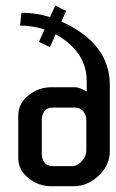

<svg xmlns="http://www.w3.org/2000/svg" viewBox="-20 -660 411 682"><path d="M198.2 -583.5Q370.1 -505.9 370.1 -358.4V-122.1Q370.1 -73.7 330.6 -36.1Q291 1.5 241.7 1.5H161.6Q117.2 1.5 81.1 -27.3Q44.9 -56.2 44.9 -98.1V-249.5Q44.9 -292.5 81.1 -321.3Q117.2 -350.1 161.6 -350.1H246.6Q262.7 -350.1 288.1 -334.5V-372.1Q288.1 -452.6 221.7 -508.3Q201.2 -525.4 177.7 -538.1L157.7 -492.7L118.2 -511.2L138.2 -555.2Q94.7 -569.3 51.3 -569.3L56.2 -614.7Q107.9 -614.7 157.7 -599.1L176.3 -640.1L214.8 -621.1ZM286.6 -124V-233.4Q286.6 -252 275.9 -264.9Q265.1 -277.8 245.6 -277.8H167.5Q147.5 -277.8 137.9 -264.9Q128.4 -252 128.4 -233.4V-114.3Q128.4 -95.7 137.9 -82.8Q147.5 -69.8 167.5 -69.8H235.8Q254.9 -69.8 270.5 -87.4Q286.6 -105 286.6 -124Z"/></svg>

Font: Uroob
Style: Regular
Weight: 400
Designer: Hussain K H
Foundry: Swanthanthra Malayalam Computing(http://smc.org.in)
Version: Version 2.0.0+20200101